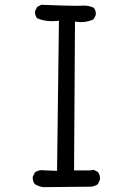

<svg xmlns="http://www.w3.org/2000/svg" viewBox="-20 -789 540 805"><path d="M300.8 -764.6Q258.3 -764.6 153.3 -769L136.2 -760.3L127.4 -743.2Q127 -740.2 127 -735.8Q127 -731.4 128.9 -724.9Q130.9 -718.3 135.7 -712.4Q163.6 -700.2 198.2 -700.2Q209.5 -700.2 227.1 -702.1L219.2 -72.8L167.5 -74.7Q162.1 -75.7 157.2 -75.7Q140.1 -75.7 126.5 -66.4L117.7 -48.8Q117.2 -45.9 117.2 -43.5Q117.2 -27.3 126 -17.1Q142.6 -6.3 162.1 -4.4L363.8 -6.3Q377.9 -8.3 390.1 -16.6L398.9 -35.2Q399.4 -37.6 399.4 -40Q399.4 -55.7 390.6 -67.9L373 -76.7L356.4 -74.7H290.5L294.4 -698.2Q310.1 -696.3 316.9 -696.3Q336.4 -696.3 349.4 -699.7Q362.3 -703.1 372.6 -708.5L381.3 -725.6Q381.8 -728.5 381.8 -732.9Q381.8 -737.3 379.9 -743.9Q377.9 -750.5 373 -756.3Q354.5 -765.6 331.1 -765.6Q327.1 -765.6 321.3 -765.1Q315.4 -764.6 300.8 -764.6Z"/></svg>

Font: Bakudai
Style: Light
Weight: 300
Version: Version 1.48